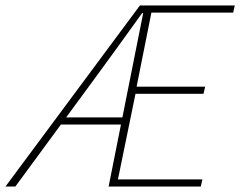

<svg xmlns="http://www.w3.org/2000/svg" viewBox="-52 -680 876 700"><path d="M-32 0 458 -660H804L798 -634H500L446 -364H696L690 -338H442L378 -26H686L680 0H344L470 -632H466Q423 -572 379.5 -512Q336 -452 292 -392L4 0ZM152 -226 160 -252H418L410 -226Z"/></svg>

Font: Source Sans 3
Style: Italic
Weight: 200
Italic angle: -11°
Designer: Paul D. Hunt
Foundry: Adobe
Version: Version 3.046;hotconv 1.0.118;makeotfexe 2.5.65603